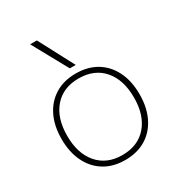

<svg xmlns="http://www.w3.org/2000/svg" viewBox="-188 -909 960 1039"><g transform="rotate(-30 291.5 -390.0)"><path d="M291 10Q217 10 162.5 -23Q108 -56 78 -117Q48 -178 48 -260Q48 -343 78 -403.5Q108 -464 162.5 -497Q217 -530 291 -530Q366 -530 420.5 -497Q475 -464 505 -403.5Q535 -343 535 -260Q535 -178 505 -117Q475 -56 420.5 -23Q366 10 291 10ZM291 -21Q389 -21 444.5 -85.5Q500 -150 500 -260Q500 -371 444.5 -435Q389 -499 291 -499Q194 -499 138.5 -435Q83 -371 83 -260Q83 -150 138.5 -85.5Q194 -21 291 -21ZM278 -570 157 -790H199L315 -570Z"/></g></svg>

Font: M PLUS 2 ExtraLight
Style: Regular
Weight: 250
Designer: Coji Morishita
Foundry: UNDERFOREST DESIGN
Version: Version 1.001